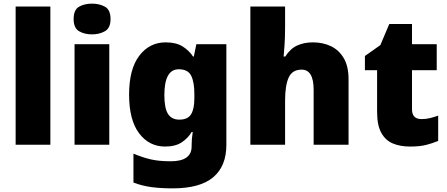

<svg xmlns="http://www.w3.org/2000/svg" viewBox="-20 -796 2461 1056"><path d="M257 0H66V-760H257Z M486 -776Q527 -776 557.5 -759Q588 -742 588 -691Q588 -642 557.5 -624.5Q527 -607 486 -607Q444 -607 414.5 -624.5Q385 -642 385 -691Q385 -742 414.5 -759Q444 -776 486 -776ZM581 -553V0H390V-553Z M891 -563Q949 -563 984.5 -540.5Q1020 -518 1042 -485H1046L1060 -553H1225V1Q1225 118 1152.5 179Q1080 240 930 240Q863 240 812 233Q761 226 714 208V49Q764 70 809 80.5Q854 91 919 91Q1034 91 1034 9V-1Q1034 -30 1040 -70H1034Q1015 -37 980 -13.5Q945 10 888 10Q800 10 745 -63Q690 -136 690 -276Q690 -416 746 -489.5Q802 -563 891 -563ZM963 -415Q884 -415 884 -273Q884 -201 904 -169.5Q924 -138 966 -138Q1013 -138 1031 -167.5Q1049 -197 1049 -256V-279Q1049 -344 1031.5 -379.5Q1014 -415 963 -415Z M1548 -652Q1548 -591 1545 -549Q1542 -507 1540 -485H1549Q1576 -528 1614 -545.5Q1652 -563 1701 -563Q1756 -563 1800 -542Q1844 -521 1870.5 -476.5Q1897 -432 1897 -360V0H1705V-302Q1705 -413 1639 -413Q1587 -413 1567.5 -369Q1548 -325 1548 -243V0H1357V-760H1548Z M2298 -141Q2324 -141 2345.5 -146.5Q2367 -152 2390 -160V-21Q2359 -8 2324 1Q2289 10 2235 10Q2181 10 2140.5 -7Q2100 -24 2077 -65.5Q2054 -107 2054 -182V-410H1987V-488L2072 -548L2121 -664H2246V-553H2382V-410H2246V-195Q2246 -141 2298 -141Z"/></svg>

Font: Noto Sans Meetei Mayek Black
Style: Regular
Weight: 900
Designer: Monotype Design Team and Neelakash Kshetrimayum
Foundry: Monotype Imaging Inc.
Version: Version 2.002; ttfautohint (v1.8.4.7-5d5b)